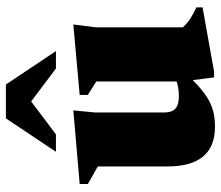

<svg xmlns="http://www.w3.org/2000/svg" viewBox="-68 -648 732 635"><g transform="rotate(-90 297.5 -331.0)"><path d="M242.5 -155Q242.5 -136.5 248.2 -125.5Q254 -114.5 266 -109.8Q278 -105 296 -105Q318.5 -105 337 -109.8Q355.5 -114.5 370.5 -124L388.5 -100.5Q354.5 -62.5 328.8 -39.5Q303 -16.5 281 -5Q259 6.5 238.5 10.5Q218 14.5 195.5 14.5Q129.5 14.5 96.8 -25Q64 -64.5 64 -144V-373L6 -406V-433L249.5 -454L242.5 -382.5ZM358.5 11.5 345 -94V-378L300.5 -406V-433L533.5 -454L524 -378V-91.5Q530.5 -85 537.5 -78.8Q544.5 -72.5 552.8 -67.2Q561 -62 570.2 -57Q579.5 -52 590 -47V-26.5L377.5 11.5ZM112.5 -511.5 223 -677H335L445.5 -511.5H388L247 -617.5H311L170 -511.5Z"/></g></svg>

Font: Newsreader 24pt ExtraBold
Style: Regular
Weight: 800
Designer: Hugues Gentile
Foundry: Production Type
Version: Version 1.003